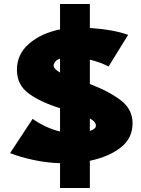

<svg xmlns="http://www.w3.org/2000/svg" viewBox="-20 -803 699 953"><path d="M426 -5V130H278V7Q210 5 144 -9.5Q78 -24 30 -43L142 -213Q206 -168 278 -150V-266Q181 -296 122.5 -339Q64 -382 64 -456Q64 -534 124 -586Q184 -638 278 -657V-783H426V-664Q545 -656 616 -630L519 -473Q481 -493 426 -507V-386Q523 -349 580.5 -304.5Q638 -260 638 -191Q638 -117 579.5 -71Q521 -25 426 -5ZM278 -443V-512Q259 -505 252.5 -494.5Q246 -484 246 -479Q246 -461 278 -443ZM456 -179Q456 -199 426 -215V-153Q456 -163 456 -179Z"/></svg>

Font: Ysabeau Heavy
Style: Regular
Weight: 800
Designer: Christian Thalmann (Catharsis Fonts)
Version: Version 0.003